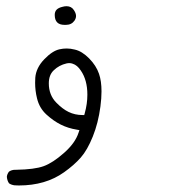

<svg xmlns="http://www.w3.org/2000/svg" viewBox="-20 -270 540 603"><path d="M39.1 312.5Q123 312.5 181.2 271Q212.9 248.5 233.6 224.9Q254.4 201.2 271.5 158.7Q288.6 116.2 295.4 64.5Q298.8 38.6 298.8 17.1Q298.8 -15.6 291 -38.1Q282.2 -64 259.8 -86.7Q237.3 -109.4 214.8 -114.3Q201.7 -117.7 189.7 -117.7Q177.7 -117.7 167 -115.2Q144.5 -110.4 118.9 -83.7Q93.3 -57.1 90.8 -25.9Q90.3 -18.1 90.3 -9.8Q90.3 14.6 96.2 38.6Q103.5 69.3 125.7 89.6Q147.9 109.9 170.9 121.3Q193.8 132.8 221.2 137.2L229.5 138.7L226.6 147Q216.3 179.2 180.9 210.4Q145.5 241.7 116.7 252Q88.4 262.2 31.2 263.2H27.8Q16.6 263.2 8.3 269Q2.4 276.4 1.5 285.2Q2.4 296.9 8.3 305.7Q16.1 311 25.9 312Q32.7 312.5 39.1 312.5ZM133.3 -8.3Q133.3 -34.7 148.9 -49.3Q165.5 -65.4 189 -70.8Q193.4 -71.8 198.2 -71.8Q203.1 -71.8 208.5 -69.8Q222.7 -65.4 233.9 -48.3Q254.4 -18.6 254.4 27.3Q254.4 56.2 246.1 85.9L244.6 91.3H239.3Q215.3 91.3 195.3 81.5Q176.3 72.3 156.7 52.2Q133.3 28.3 133.3 -8.3ZM182.6 -191.9H183.1Q185.1 -191.9 187 -191.9Q204.6 -191.9 213.9 -205.1Q218.8 -212.4 218.8 -219.7Q218.8 -228 212.4 -237.8Q204.6 -250.5 189 -250.5Q182.6 -250.5 175.8 -248.5Q163.6 -245.6 157.7 -239.5Q151.9 -233.4 151.9 -223.1Q151.9 -191.9 182.6 -191.9Z"/></svg>

Font: Bakudai
Style: ExtraLight
Weight: 200
Version: Version 1.48